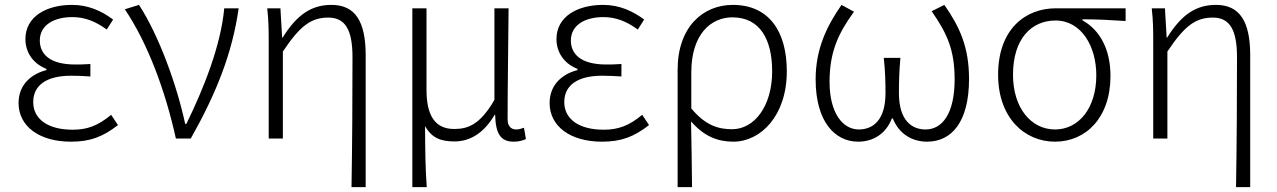

<svg xmlns="http://www.w3.org/2000/svg" viewBox="-20 -567 5229 786"><path d="M270 13C348 13 400 -6 463 -55L435 -97C381 -52 337 -36 277 -36C177 -36 116 -79 116 -149C116 -217 169 -257 271 -257C296 -257 319 -256 350 -254V-305C323 -303 307 -303 287 -303C185 -303 143 -345 143 -401C143 -466 203 -497 276 -497C328 -497 372 -479 417 -446L443 -487C395 -523 340 -547 275 -547C171 -547 84 -500 84 -407C84 -354 114 -307 170 -285V-280C111 -265 56 -223 56 -145C56 -50 141 13 270 13Z M700 0H761C865 -184 931 -349 957 -533H898C884 -380 814 -205 743 -60H738C704 -219 630 -423 549 -547L491 -529C585 -390 657 -195 700 0Z M1419 199H1477V-341C1477 -478 1435 -547 1337 -547C1256 -547 1196 -508 1137 -413H1135L1128 -533H1074C1080 -479 1080 -438 1080 -395V0H1138V-356C1209 -463 1255 -495 1324 -495C1394 -495 1423 -444 1423 -333C1423 -165 1422 22 1419 199Z M1668 199H1727C1721 111 1721 66 1720 -51C1749 1 1789 12 1841 12C1904 12 1961 -22 2005 -97H2007C2009 -20 2029 13 2083 13C2105 13 2121 8 2133 2L2125 -44C2111 -39 2103 -37 2093 -37C2073 -37 2058 -50 2058 -78C2058 -225 2061 -379 2062 -533H2004V-158C1944 -54 1893 -39 1839 -39C1759 -39 1726 -97 1726 -199V-533H1668Z M2444 13C2522 13 2574 -6 2637 -55L2609 -97C2555 -52 2511 -36 2451 -36C2351 -36 2290 -79 2290 -149C2290 -217 2343 -257 2445 -257C2470 -257 2493 -256 2524 -254V-305C2497 -303 2481 -303 2461 -303C2359 -303 2317 -345 2317 -401C2317 -466 2377 -497 2450 -497C2502 -497 2546 -479 2591 -446L2617 -487C2569 -523 2514 -547 2449 -547C2345 -547 2258 -500 2258 -407C2258 -354 2288 -307 2344 -285V-280C2285 -265 2230 -223 2230 -145C2230 -50 2315 13 2444 13Z M2754 199H2813C2812 97 2811 32 2809 -70C2863 -8 2919 13 2982 13C3094 13 3201 -93 3201 -275C3201 -441 3126 -547 2980 -547C2858 -547 2754 -457 2754 -281ZM2977 -38C2923 -38 2869 -52 2810 -123V-271C2810 -426 2890 -496 2978 -496C3093 -496 3141 -403 3141 -275C3141 -132 3068 -38 2977 -38Z M3493 13C3552 13 3606 -17 3631 -82H3635C3661 -17 3716 13 3775 13C3876 13 3947 -68 3947 -244C3947 -375 3908 -458 3846 -547L3794 -521C3858 -429 3888 -362 3888 -242C3888 -101 3837 -37 3769 -37C3715 -37 3660 -71 3660 -186C3660 -228 3661 -275 3666 -330H3598C3604 -275 3605 -228 3605 -186C3605 -72 3551 -37 3496 -37C3430 -37 3376 -104 3376 -232C3376 -355 3412 -431 3476 -519L3425 -547C3365 -461 3319 -367 3319 -242C3319 -69 3398 13 3493 13Z M4299 13C4424 13 4526 -84 4526 -256C4526 -365 4483 -444 4411 -484V-488C4472 -488 4526 -485 4588 -481V-533H4302C4179 -533 4066 -449 4066 -261C4066 -85 4174 13 4299 13ZM4299 -37C4202 -37 4127 -124 4127 -261C4127 -409 4203 -483 4301 -483C4408 -483 4468 -376 4468 -259C4468 -124 4396 -37 4299 -37Z M5040 199H5098V-341C5098 -478 5056 -547 4958 -547C4877 -547 4817 -508 4758 -413H4756L4749 -533H4695C4701 -479 4701 -438 4701 -395V0H4759V-356C4830 -463 4876 -495 4945 -495C5015 -495 5044 -444 5044 -333C5044 -165 5043 22 5040 199Z"/></svg>

Font: Noto Sans Japanese Light
Style: Regular
Weight: 300
Designer: Ryoko NISHIZUKA (kana & ideographs); Paul D. Hunt (Latin, Greek & Cyrillic); Wenlong ZHANG (bopomofo); Sandoll Communica
Foundry: Adobe Systems Incorporated
Version: Version 1.000;PS 1;hotconv 1.0.78;makeotf.lib2.5.61930